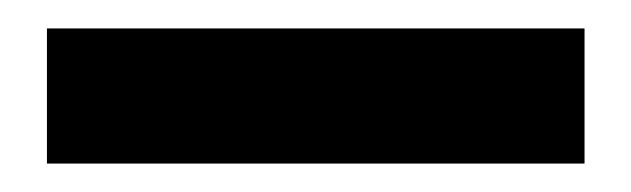

<svg xmlns="http://www.w3.org/2000/svg" viewBox="-20 -692 444 135"><path d="M13 -577V-672H391V-577Z"/></svg>

Font: DM Sans 18pt
Style: Bold
Weight: 700
Designer: Colophon Foundry, Jonny Pinhorn
Foundry: Colophon Foundry
Version: Version 4.004;gftools[0.9.30]